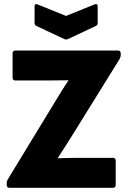

<svg xmlns="http://www.w3.org/2000/svg" viewBox="-20 -896 611 916"><path d="M26 0Q12 0 12 -14V-22Q12 -32 17 -40L249 -421Q263 -444 276.5 -466Q290 -488 306 -511V-513Q279 -513 252 -512.5Q225 -512 198 -512H54Q40 -512 40 -526V-641Q40 -655 54 -655H542Q556 -655 556 -641V-633Q556 -625 551 -615L322 -246Q306 -220 289.5 -194.5Q273 -169 256 -143V-141Q284 -142 311.5 -142.5Q339 -143 369 -143H518Q532 -143 532 -129V-14Q532 0 518 0ZM286 -710 154 -772Q145 -776 145 -786V-867Q145 -880 159 -875L295 -820L431 -875Q446 -880 446 -867V-786Q446 -776 437 -772L305 -710Q295 -705 286 -710Z"/></svg>

Font: Sofia Sans Black
Style: Regular
Weight: 900
Designer: Botio Nikoltchev, Ani Petrova
Foundry: lettersoup
Version: Version 4.100; ttfautohint (v1.8.3)